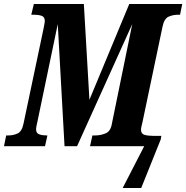

<svg xmlns="http://www.w3.org/2000/svg" viewBox="-40 -734 935 964"><path d="M576 210 684 0H412L424 -54H439Q465 -54 490.5 -64.5Q516 -75 522 -114L624 -613L347 0H284L250 -613L147 -119Q144 -107 142.5 -98.5Q141 -90 141 -86Q141 -65 157 -59.5Q173 -54 193 -54H198L186 0H-20L-9 -54H2Q27 -54 48.5 -64Q70 -74 78 -113L179 -592Q185 -623 185 -628Q185 -649 169.5 -654.5Q154 -660 128 -660H117L130 -714H381L409 -233L609 -714H875L864 -660H854Q828 -660 806 -650Q784 -640 776 -600L675 -119Q672 -108 670 -98.5Q668 -89 668 -83Q668 -62 685.5 -57Q703 -52 726 -52H770L767 -34L669 210Z"/></svg>

Font: Noto Serif ExtraCondensed ExtraBold
Style: Italic
Weight: 800
Width: 2
Italic angle: -12°
Designer: Monotype Design Team
Foundry: Monotype Imaging Inc.
Version: Version 2.013